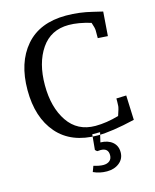

<svg xmlns="http://www.w3.org/2000/svg" viewBox="-137 -811 917 1138"><g transform="rotate(-15 321.5 -242.5)"><path d="M602 -170 541 -168V-148Q541 -135 540 -121.5Q539 -108 524 -65Q448 -43 380 -43Q270 -43 211 -130Q152 -217 152 -353Q152 -489 211 -575.5Q270 -662 380 -662Q439 -662 515 -639Q527 -605 527 -589V-542L588 -538L599 -686Q590 -688 540 -700Q460 -720 379 -720Q217 -720 131 -620Q45 -520 45 -351.5Q45 -183 131 -84Q217 15 379 15Q464 15 608 -19ZM371 103 358 104H350L339 94L348 0H396L382 59Q428 60 455.5 83Q483 106 483 146Q483 186 452.5 210.5Q422 235 376.5 235Q331 235 293 217L306 182Q341 193 365 193Q389 193 403.5 181Q418 169 418 146Q418 103 371 103Z"/></g></svg>

Font: Andada
Style: Regular
Weight: 400
Designer: Carolina Giovagnoli
Foundry: Carolina Giovagnoli
Version: Version 1.002